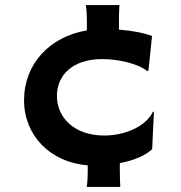

<svg xmlns="http://www.w3.org/2000/svg" viewBox="-20 -633 706 748"><path d="M73.7 -242.2C73.7 -106 174.8 -0.5 321.8 11.2V29.3C321.8 65.4 319.8 85.4 317.4 95.2H448.7C447.3 76.2 447.3 55.7 446.8 34.7V2.4C496.1 -6.8 543.5 -24.4 572.8 -51.8L579.6 -195.8L576.2 -198.7C550.8 -142.1 468.8 -105 386.2 -105C270.5 -105 201.7 -173.8 201.7 -259.8C201.7 -336.9 259.3 -402.8 378.4 -402.8C439 -402.8 519.5 -385.3 554.2 -355.5L558.6 -359.9L572.3 -492.7C539.1 -505.4 493.2 -513.7 443.4 -517.6V-552.7C443.4 -573.7 443.8 -594.2 445.3 -613.3H314C316.4 -603.5 318.4 -583.5 318.4 -547.4V-514.6C173.3 -490.2 73.7 -383.8 73.7 -242.2Z"/></svg>

Font: HammersmithOne
Style: Regular
Weight: 400
Designer: Nicole Fally
Foundry: Nicole Fally
Version: Version 1.003